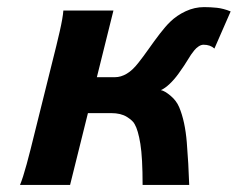

<svg xmlns="http://www.w3.org/2000/svg" viewBox="-20 -523 672 543"><path d="M213.9 -203.1 239.3 -304.7H305.2Q321.8 -304.7 338.4 -314.5Q355 -324.2 371.6 -345.7Q384.8 -362.3 400.4 -384.5Q416 -406.7 432.1 -427.7Q448.2 -448.7 461.4 -461.4Q480 -479.5 505.1 -491.2Q530.3 -502.9 557.1 -502.9Q574.7 -502.9 593.3 -501Q611.8 -499 632.3 -490.7L586.4 -385.7Q574.7 -396.5 555.7 -396.5Q548.8 -396.5 541.7 -391.8Q534.7 -387.2 529.3 -380.4Q520 -369.1 511.5 -354.5Q502.9 -339.8 484.4 -314Q472.7 -297.9 459.7 -285.6Q446.8 -273.4 435.1 -268.1Q445.8 -266.1 462.4 -252.2Q479 -238.3 486.8 -219.7Q503.4 -180.2 508.3 -120.1Q513.2 -60.1 515.1 0H383.3Q383.3 -76.7 377 -116Q370.6 -155.3 360.8 -171.9Q356 -181.6 338.9 -192.4Q321.8 -203.1 294.4 -203.1ZM300.8 -493.2 178.2 0H36.6Q44.9 -20 55.4 -58.6Q65.9 -97.2 78.1 -147.5L127.4 -345.7Q140.1 -395.5 148.9 -434.1Q157.7 -472.7 159.2 -493.2Z"/></svg>

Font: Andika
Style: Bold Italic
Weight: 700
Italic angle: -14°
Designer: Victor Gaultney, Annie Olsen, Julie Remington, Don Collingsworth, Eric Hays, Becca Hirsbrunner
Foundry: SIL International
Version: Version 6.101